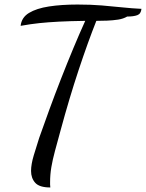

<svg xmlns="http://www.w3.org/2000/svg" viewBox="-20 -740 644 847"><path d="M202 87Q154 87 135.5 66.5Q117 46 117 14Q117 -15 129 -55Q141 -95 153 -132Q173 -189 197.5 -256Q222 -323 249 -392Q276 -461 303.5 -527Q331 -593 356 -648Q287 -647 239.5 -644.5Q192 -642 153.5 -638Q115 -634 71 -626Q75 -663 108 -683Q141 -703 196 -711.5Q251 -720 322 -720Q381 -720 429 -716Q477 -712 519.5 -707.5Q562 -703 604 -701Q602 -679 585.5 -673Q569 -667 541 -667Q524 -657 501 -653.5Q478 -650 453 -649Q428 -648 405 -648Q368 -555 327 -431.5Q286 -308 247 -164Q233 -113 222.5 -74Q212 -35 206.5 -2.5Q201 30 201 63Q201 68 201 74Q201 80 202 87Z"/></svg>

Font: Dancing Script Medium
Style: Regular
Weight: 500
Designer: Pablo Impallari
Foundry: Pablo Impallari
Version: Version 2.000